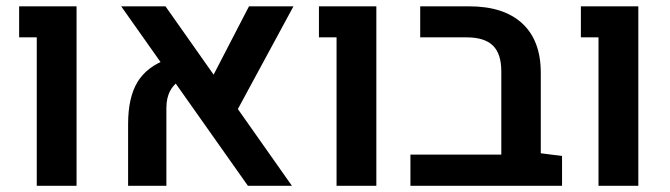

<svg xmlns="http://www.w3.org/2000/svg" viewBox="-20 -602 2171 622"><path d="M99.1 0V-481H42V-581.5H228V0Z M783.2 0 372.6 -581.5H516.1L925.8 0ZM395 0V-199.7Q395 -286.1 425.5 -336.4Q456.1 -386.7 523.4 -410.6L570.3 -345.7Q519 -318.4 519 -252.4V0ZM930.7 -581.5 735.4 -220.7 651.9 -321.3 786.6 -581.5Z M1070.3 0V-481H1013.2V-581.5H1199.2V0Z M1309.6 0V-101.1H1604L1731.9 -105.5L1800.8 -96.7V0ZM1604 -29.3V-371.1Q1604 -427.7 1576.9 -454.3Q1549.8 -481 1491.2 -481H1341.3V-581.5H1500Q1611.8 -581.5 1671.9 -526.1Q1731.9 -470.7 1731.9 -366.2V-29.3Z M1918.9 0V-481H1861.8V-581.5H2047.9V0Z"/></svg>

Font: Heebo SemiBold
Style: Regular
Weight: 600
Designer: Oded Ezer
Foundry: Ezer Type House
Version: Version 3.100